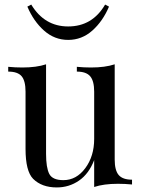

<svg xmlns="http://www.w3.org/2000/svg" viewBox="-20 -808 621 842"><path d="M559 -20V1Q528 -2 497 -2Q435 -2 393 12V-106Q370 -46 326.5 -16Q283 14 229 14Q163 14 125 -24Q92 -58 92 -155V-406Q92 -453 75 -473.5Q58 -494 16 -494V-515Q47 -512 78 -512Q140 -512 182 -526V-133Q182 -73 196 -45.5Q210 -18 258 -18Q315 -18 354 -70.5Q393 -123 393 -199V-406Q393 -453 375.5 -473.5Q358 -494 317 -494V-515Q348 -512 379 -512Q441 -512 483 -526V-108Q483 -61 500.5 -40.5Q518 -20 559 -20ZM100 -779 117 -788Q175 -692 279 -692Q385 -692 441 -788L458 -779Q431 -715 385 -674Q339 -633 279 -633Q219 -633 173 -674Q127 -715 100 -779Z"/></svg>

Font: Playfair Display
Style: Regular
Weight: 400
Designer: Claus Eggers S?rensen
Foundry: Claus Eggers S?rensen
Version: Version 1.003